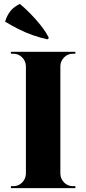

<svg xmlns="http://www.w3.org/2000/svg" viewBox="-20 -966 442 986"><path d="M290 -700V0H113V-700ZM116 -73V0H36V-10Q36 -10 42.5 -10Q49 -10 49 -10Q75 -10 93.5 -28.5Q112 -47 113 -73ZM116 -627H113Q112 -653 93.5 -671.5Q75 -690 49 -690Q49 -690 42.5 -690Q36 -690 36 -690V-700H116ZM287 -73H290Q291 -47 309.5 -28.5Q328 -10 354 -10Q354 -10 360 -10Q366 -10 367 -10V0H287ZM287 -627V-700H367V-690Q366 -690 360 -690Q354 -690 354 -690Q328 -690 309.5 -671.5Q291 -653 290 -627ZM231 -771 224 -764Q190 -771 151 -784.5Q112 -798 74.5 -817Q37 -836 6 -855Q16 -887 33.5 -909Q51 -931 82 -946Q105 -927 134 -898Q163 -869 189.5 -835.5Q216 -802 231 -771Z"/></svg>

Font: Cinzel ExtraBold
Style: Regular
Weight: 800
Designer: Natanael Gama
Version: Version 2.000